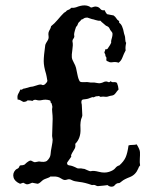

<svg xmlns="http://www.w3.org/2000/svg" viewBox="-20 -701 573 714"><path d="M449.2 -542Q445.3 -524.4 447.3 -513.7Q440.4 -501 435.5 -487.8Q430.7 -474.6 420.9 -467.8Q410.2 -471.7 398.9 -469.7Q387.7 -467.8 381.8 -472.7Q374 -473.6 375.5 -481Q377 -488.3 372.1 -492.2Q373 -497.1 369.6 -502.4Q366.2 -507.8 371.1 -511.7Q369.1 -517.6 373.5 -517.6Q377.9 -517.6 379.9 -519.5Q390.6 -534.2 393.6 -543Q392.6 -546.9 394 -552.2Q395.5 -557.6 397 -563.5Q398.4 -569.3 398.4 -574.7Q398.4 -580.1 394 -584.5Q389.6 -588.9 387.2 -595.2Q384.8 -601.6 374 -605.5Q369.1 -610.4 363.3 -614.7Q357.4 -619.1 353.5 -624Q345.7 -623 335.4 -626.5Q325.2 -629.9 322.3 -629.9L304.7 -635.7Q295.9 -635.7 291.5 -632.3Q287.1 -628.9 282.2 -627.9Q279.3 -623 274.9 -619.6Q270.5 -616.2 269.5 -611.3Q268.6 -606.4 262.7 -600.6Q253.9 -575.2 255.9 -569.3Q257.8 -563.5 252.9 -557.1Q248 -550.8 250 -543.9Q252 -534.2 249 -515.1Q246.1 -496.1 247.1 -487.8Q248 -479.5 254.4 -468.3Q260.7 -457 262.7 -448.7Q264.6 -440.4 268.1 -422.9Q271.5 -405.3 277.3 -397.5Q284.2 -394.5 294.4 -395.5Q304.7 -396.5 311 -395Q317.4 -393.6 321.3 -394Q325.2 -394.5 331.1 -394Q336.9 -393.6 342.8 -392.1Q348.6 -390.6 355 -392.1Q361.3 -393.6 364.7 -395.5Q368.2 -397.5 373 -397.9Q377.9 -398.4 382.3 -396Q386.7 -393.6 391.6 -399.4Q395.5 -394.5 402.8 -395.5Q410.2 -396.5 415 -392.6Q419.9 -380.9 420.9 -368.2Q416 -363.3 410.2 -355Q404.3 -346.7 396.5 -345.7Q388.7 -344.7 382.3 -342.3Q376 -339.8 363.3 -341.8Q351.6 -339.8 350.6 -342.3Q349.6 -344.7 346.2 -343.8Q342.8 -342.8 336.9 -342.8Q327.1 -337.9 325.7 -339.4Q324.2 -340.8 315.4 -336.9Q306.6 -333 300.3 -332.5Q293.9 -332 289.1 -331.1Q279.3 -329.1 284.2 -311.5Q285.2 -298.8 285.2 -291L286.1 -271.5Q285.2 -265.6 283.2 -261.7Q281.2 -257.8 279.8 -247.6Q278.3 -237.3 279.3 -222.7Q281.2 -187.5 259.8 -166Q261.7 -154.3 257.3 -147.5Q252.9 -140.6 248 -131.8Q243.2 -123 244.6 -121.1Q246.1 -119.1 243.2 -115.7Q240.2 -112.3 238.8 -109.4Q237.3 -106.4 232.9 -101.1Q228.5 -95.7 229.5 -93.8Q229.5 -86.9 238.3 -85.9Q249 -85 267.6 -75.2Q272.5 -74.2 278.3 -74.7Q284.2 -75.2 289.1 -73.2Q293 -74.2 303.2 -68.8Q313.5 -63.5 318.4 -64.5Q327.1 -67.4 348.1 -62Q369.1 -56.6 385.7 -62Q402.3 -67.4 408.7 -75.7Q415 -84 423.8 -85.9Q440.4 -100.6 447.3 -116.2Q454.1 -131.8 458 -160.2Q462.9 -162.1 472.7 -162.1Q482.4 -162.1 488.3 -164.1Q500 -145.5 500.5 -135.3Q501 -125 500 -110.8Q499 -96.7 501 -85.9Q496.1 -81.1 494.1 -74.2Q484.4 -50.8 462.9 -42.5Q441.4 -34.2 433.1 -26.9Q424.8 -19.5 421.4 -20Q418 -20.5 413.6 -18.1Q409.2 -15.6 405.8 -11.2Q402.3 -6.8 394.5 -6.8Q386.7 -6.8 379.9 -12.7Q376 -11.7 372.6 -11.7Q369.1 -11.7 364.3 -10.7L343.8 -8.8Q340.8 -8.8 335.4 -11.7Q330.1 -14.6 322.3 -12.7Q294.9 -22.5 275.4 -24.4Q255.9 -26.4 247.1 -31.2Q238.3 -36.1 231.4 -33.7Q224.6 -31.2 219.7 -31.7Q214.8 -32.2 207.5 -37.1Q200.2 -42 192.9 -43.5Q185.5 -44.9 181.6 -44.4Q177.7 -43.9 171.9 -44.4Q166 -44.9 166.5 -43.9Q167 -43 159.7 -40Q152.3 -37.1 147 -35.2Q141.6 -33.2 137.7 -29.8Q133.8 -26.4 129.4 -22.5Q125 -18.6 120.1 -17.6L99.6 -21.5Q94.7 -19.5 89.8 -17.6Q85 -15.6 81.1 -15.6Q77.1 -15.6 74.2 -17.6Q71.3 -19.5 66.4 -21.5L54.7 -17.6Q34.2 -26.4 30.3 -41.5Q26.4 -56.6 37.1 -68.4Q39.1 -71.3 44.9 -73.7Q50.8 -76.2 52.7 -84Q55.7 -86.9 60.1 -86.4Q64.5 -85.9 71.3 -88.9Q89.8 -107.4 97.2 -103Q104.5 -98.6 109.4 -97.7L125 -100.6Q145.5 -96.7 154.3 -102.5Q167 -114.3 168 -127Q168.9 -139.6 172.4 -156.7Q175.8 -173.8 175.8 -181.6L173.8 -195.3L175.8 -258.8Q175.8 -270.5 174.3 -283.7Q172.9 -296.9 174.3 -300.3Q175.8 -303.7 171.9 -316.4Q167 -320.3 168 -323.2Q168.9 -326.2 164.1 -328.1Q149.4 -332 137.2 -329.1Q125 -326.2 116.2 -329.1Q107.4 -332 99.6 -325.2Q97.7 -327.1 93.8 -327.1Q89.8 -327.1 85.4 -327.6Q81.1 -328.1 79.1 -325.2Q77.1 -322.3 72.3 -323.2Q70.3 -319.3 60.1 -325.7Q49.8 -332 45.9 -330.1Q43 -343.8 47.9 -352.1Q52.7 -360.4 55.7 -368.2Q60.5 -366.2 63.5 -369.1Q66.4 -372.1 72.3 -372.1L92.8 -377.9Q100.6 -377.9 115.7 -383.3Q130.9 -388.7 135.7 -385.7Q140.6 -382.8 147.5 -387.7Q149.4 -390.6 152.3 -393.1Q155.3 -395.5 156.2 -400.4Q153.3 -415 153.3 -417Q153.3 -418.9 151.4 -425.8Q142.6 -454.1 142.6 -473.6Q142.6 -493.2 148.4 -534.2Q150.4 -540 156.2 -548.8Q162.1 -557.6 160.6 -566.4Q159.2 -575.2 160.6 -580.6Q162.1 -585.9 165.5 -591.3Q168.9 -596.7 169.9 -603.5Q182.6 -613.3 194.8 -627.9Q207 -642.6 217.8 -653.3Q226.6 -658.2 227.1 -660.2Q227.5 -662.1 233.4 -664.1Q239.3 -666 241.2 -668.5Q243.2 -670.9 245.1 -671.9Q253.9 -670.9 262.7 -673.8Q298.8 -688.5 318.4 -672.9Q324.2 -673.8 329.1 -675.8Q334 -677.7 341.3 -675.8Q348.6 -673.8 353.5 -667.5Q358.4 -661.1 369.1 -663.1Q372.1 -655.3 377.9 -648.4Q383.8 -647.5 389.6 -646Q395.5 -644.5 402.3 -643.6Q409.2 -638.7 412.6 -632.8Q416 -627 420.4 -624.5Q424.8 -622.1 422.9 -616.2Q435.5 -610.4 441.4 -576.2Q443.4 -569.3 444.3 -566.9Q445.3 -564.5 445.8 -554.2Q446.3 -543.9 449.2 -542Z"/></svg>

Font: Mountains of Christmas
Style: Bold
Weight: 700
Designer: Crystal Kluge
Foundry: Font Diner, Inc DBA Tart Workshop
Version: Version 1.002